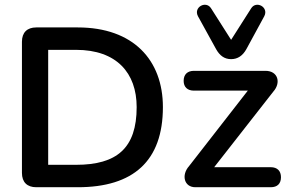

<svg xmlns="http://www.w3.org/2000/svg" viewBox="-20 -785 1217 805"><path d="M132 0H306C539 0 663 -110 663 -336C663 -533 539 -670 306 -670H132C94 -670 72 -649 72 -610V-60C72 -21 94 0 132 0ZM299 -94H182V-576H299C469 -576 553 -479 553 -336C553 -164 470 -94 299 -94ZM799 0H1115C1143 0 1158 -15 1158 -42C1158 -68 1143 -84 1115 -84H878L1126 -401C1159 -438 1146 -488 1093 -488H793C766 -488 750 -473 750 -446C750 -420 766 -405 793 -405H1019L773 -89C739 -51 752 0 799 0ZM949 -537C977 -537 998 -552 1013 -579L1088 -717C1108 -755 1054 -784 1033 -750L949 -618L865 -750C844 -784 790 -755 810 -717L886 -579C901 -552 921 -537 949 -537Z"/></svg>

Font: SN Pro Medium
Style: Regular
Weight: 500
Designer: Tobias Whetton
Foundry: Supernotes
Version: Version 1.003;Glyphs 3.3 (3324)